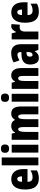

<svg xmlns="http://www.w3.org/2000/svg" viewBox="1558 -2374 826 3981"><g transform="rotate(-90 1970.5 -383.0)"><path d="M456 -310V-225H192Q192 -170 214.5 -145Q237 -120 285 -120Q324 -120 357 -130Q390 -140 428 -163V-30Q359 10 261 10Q143 10 87.5 -61.5Q32 -133 32 -274Q32 -414 86.5 -488Q141 -562 246 -562Q346 -562 401 -496.5Q456 -431 456 -310ZM192 -339H305Q305 -437 250 -437Q223 -437 207.5 -413.5Q192 -390 192 -339Z M533 0V-760H696V0Z M966 -691Q966 -607 879 -607Q793 -607 793 -691Q793 -734 813.5 -755Q834 -776 879 -776Q924 -776 945 -755Q966 -734 966 -691ZM961 0H798V-553H961Z M1754 -360V0H1591V-307Q1591 -418 1548 -418Q1515 -418 1502.5 -382.5Q1490 -347 1490 -264V0H1327V-307Q1327 -418 1284 -418Q1252 -418 1239 -379Q1226 -340 1226 -248V0H1063V-553H1190L1209 -485H1218Q1234 -523 1269 -543Q1304 -563 1352 -563Q1398 -563 1427.5 -543.5Q1457 -524 1471 -490H1482Q1522 -563 1606 -563Q1680 -563 1717 -513Q1754 -463 1754 -360Z M2022 -691Q2022 -607 1935 -607Q1849 -607 1849 -691Q1849 -734 1869.5 -755Q1890 -776 1935 -776Q1980 -776 2001 -755Q2022 -734 2022 -691ZM2017 0H1854V-553H2017Z M2550 -360V0H2387V-308Q2387 -366 2377 -392Q2367 -418 2339 -418Q2316 -418 2304 -403Q2292 -388 2287 -353Q2282 -318 2282 -253V0H2119V-553H2246L2265 -485H2274Q2312 -563 2398 -563Q2470 -563 2510 -510Q2550 -457 2550 -360Z M3045 -363V0H2927L2900 -73H2897Q2869 -29 2837 -9.5Q2805 10 2755 10Q2689 10 2656.5 -42Q2624 -94 2624 -169Q2624 -341 2810 -349L2882 -352V-366Q2882 -434 2829 -434Q2781 -434 2710 -392L2668 -513Q2752 -563 2866 -563Q2951 -563 2998 -512.5Q3045 -462 3045 -363ZM2852 -245Q2787 -242 2787 -176Q2787 -120 2825 -120Q2849 -120 2865.5 -141.5Q2882 -163 2882 -198V-247Z M3462 -557 3449 -382Q3429 -388 3399 -388Q3352 -388 3330 -360.5Q3308 -333 3308 -278V0H3145V-553H3269L3293 -465H3301Q3318 -504 3348.5 -533.5Q3379 -563 3417 -563Q3438 -563 3462 -557Z M3914 -310V-225H3650Q3650 -170 3672.5 -145Q3695 -120 3743 -120Q3782 -120 3815 -130Q3848 -140 3886 -163V-30Q3817 10 3719 10Q3601 10 3545.5 -61.5Q3490 -133 3490 -274Q3490 -414 3544.5 -488Q3599 -562 3704 -562Q3804 -562 3859 -496.5Q3914 -431 3914 -310ZM3650 -339H3763Q3763 -437 3708 -437Q3681 -437 3665.5 -413.5Q3650 -390 3650 -339Z"/></g></svg>

Font: Noto Sans UI CondBlack
Style: Regular
Weight: 900
Width: 3
Designer: Monotype Design Team
Foundry: Monotype Imaging Inc.
Version: Version 1.001